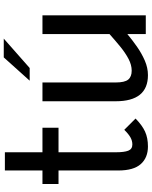

<svg xmlns="http://www.w3.org/2000/svg" viewBox="87 -883 808 1022"><g transform="rotate(-90 491.0 -372.0)"><path d="M222.5 11.5Q162.5 11.5 128.5 -26.8Q94.5 -65 94.5 -146.5V-464.5H22.5V-550H94.5V-750H191.5V-550H322V-464.5H191.5V-159Q191.5 -114.5 200 -93Q208.5 -71.5 233 -71.5Q253 -71.5 271 -81.8Q289 -92 311 -114.5L371 -54.5Q335.5 -19.5 301.8 -4Q268 11.5 222.5 11.5Z M602 11.5Q463 11.5 463 -160.5V-550H563V-160.5Q563 -112.5 578.2 -93.8Q593.5 -75 626 -75Q656.5 -75 688.8 -92Q721 -109 754.2 -136.2Q787.5 -163.5 820.5 -193V-550H920.5V0H820.5V-98Q790 -72.5 754 -47.2Q718 -22 679.5 -5.2Q641 11.5 602 11.5ZM572.5 -618 696.5 -756H796.5L640 -618Z"/></g></svg>

Font: Junction Medium
Style: Regular
Weight: 500
Designer: Caroline Hadilaksono
Foundry: Caroline Hadilaksono, Tyler Finck, The League of Moveable Type
Version: Version 2.000; ttfautohint (v1.8.3)